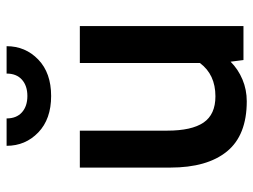

<svg xmlns="http://www.w3.org/2000/svg" viewBox="-113 -645 768 582"><g transform="rotate(-90 271.0 -354.0)"><path d="M54 -222V-496H166V-231Q166 -157 190.5 -121Q215 -85 270 -85Q336 -85 371 -132V-496H483V0H380L375 -39Q352 -16 321 -3Q290 10 255 10Q152 10 103 -50Q54 -110 54 -222ZM120 -718H203Q203 -688 221.5 -671.5Q240 -655 271 -655Q302 -655 320.5 -671.5Q339 -688 339 -718H422Q422 -661 381.5 -622Q341 -583 271 -583Q201 -583 160.5 -622Q120 -661 120 -718Z"/></g></svg>

Font: Cabin SemiBold
Style: Regular
Weight: 600
Designer: Pablo Impallari
Foundry: Pablo Impallari. http://www.impallari.com Igino Marini. http://www.ikern.com
Version: Version 2.001